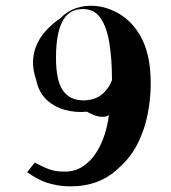

<svg xmlns="http://www.w3.org/2000/svg" viewBox="-20 -659 603 679"><path d="M230 0Q204 0 182 -4Q160 -8 142 -14Q108 -27 76 -50L103 -84Q126 -72 142 -65Q158 -58 173.5 -55Q189 -52 209 -52Q244 -52 271.5 -69.5Q299 -87 318.5 -116.5Q338 -146 349.5 -181.5Q361 -217 365 -252Q357 -245 337.5 -246Q318 -247 287 -264Q248 -260 209.5 -270.5Q171 -281 144 -307Q117 -333 108 -376Q95 -414 97 -446.5Q99 -479 112.5 -506.5Q126 -534 147.5 -556Q169 -578 194 -595Q218 -620 250 -630.5Q282 -641 317.5 -638Q353 -635 387 -618Q412 -606 434.5 -585.5Q457 -565 475 -534.5Q493 -504 503 -462Q513 -420 513 -363Q513 -311 502.5 -256.5Q492 -202 467.5 -152.5Q443 -103 401 -66Q334 0 230 0ZM275 -304Q313 -304 339 -324Q365 -345 376 -376Q376 -449 367 -505.5Q358 -562 336 -594.5Q314 -627 273 -627Q230 -627 208 -595Q193 -574 185.5 -539Q178 -504 178 -455Q178 -374 202.5 -339Q227 -304 275 -304Z"/></svg>

Font: Noto Nastaliq Urdu Medium
Style: Regular
Weight: 500
Designer: Monotype Design Team (Patrick Giasson: type design, Kamal Mansour: OpenType code, Glenda Bellarosa). Updated by Simon Co
Foundry: Monotype Imaging Inc., Simon Cozens
Version: Version 3.007